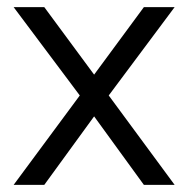

<svg xmlns="http://www.w3.org/2000/svg" viewBox="-20 -520 529 540"><path d="M18.3 0 204.4 -251.5 18.3 -500H104.5L244.7 -310.1L384.7 -500H471.2L285.8 -251.5L471.2 0H384.7L244.7 -192.7L104.5 0Z"/></svg>

Font: Envelope Sans Variable
Style: Regular
Weight: 500
Designer: Andreas Rasmussen / Norman Anderson
Foundry: mail.de GmbH
Version: Version 1.150